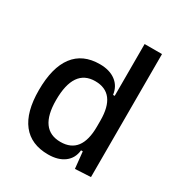

<svg xmlns="http://www.w3.org/2000/svg" viewBox="-174 -856 933 990"><g transform="rotate(30 293.0 -361.0)"><path d="M253.4 9.8Q151.9 9.8 99.4 -57.1Q46.9 -124 46.9 -253.9Q46.9 -388.7 99.4 -458Q151.9 -527.3 253.4 -527.3Q311.5 -527.3 347.9 -500Q384.3 -472.7 390.6 -423.8H400.4V-732.4H503.9V0L411.1 4.9L400.9 -93.8H390.6Q385.7 -44.9 349.4 -17.6Q313 9.8 253.4 9.8ZM400.4 -241.2V-276.4Q400.4 -439.5 276.4 -439.5Q149.4 -439.5 149.4 -253.9Q149.4 -78.1 276.4 -78.1Q400.4 -78.1 400.4 -241.2Z"/></g></svg>

Font: CaskaydiaMono NF
Style: Regular
Weight: 400
Designer: Aaron Bell
Foundry: Saja Typeworks
Version: Version 2111.001; ttfautohint (v1.8.4);Nerd Fonts 3.1.1